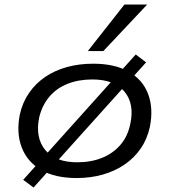

<svg xmlns="http://www.w3.org/2000/svg" viewBox="-20 -782 753 853"><path d="M321 9Q224 9 162.5 -27Q101 -63 76.5 -127Q52 -191 68 -273Q80 -327 109 -369Q138 -411 180.5 -440Q223 -469 277 -484Q331 -499 394 -499Q490 -499 552 -463.5Q614 -428 638 -364.5Q662 -301 646 -219Q634 -164 605 -122Q576 -80 533.5 -51Q491 -22 437 -6.5Q383 9 321 9ZM323 -61Q385 -61 434 -81Q483 -101 515.5 -139Q548 -177 559 -232Q578 -321 533 -375Q488 -429 390 -429Q329 -429 280 -409.5Q231 -390 199 -352Q167 -314 154 -260Q136 -170 181 -115.5Q226 -61 323 -61ZM129 51 83 17 583 -540 629 -505ZM370 -555 533 -762H634L439 -555Z"/></svg>

Font: Nunito Sans 10pt Expanded
Style: Italic
Weight: 400
Width: 7
Italic angle: -9°
Designer: Vernon Adams
Foundry: Vernon Adams
Version: Version 3.101;gftools[0.9.27]